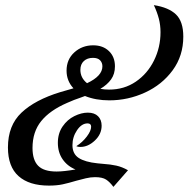

<svg xmlns="http://www.w3.org/2000/svg" viewBox="-20 -720 736 750"><path d="M107 -142Q107 -95 129 -72.5Q151 -50 201 -50Q229 -50 275 -58Q243 -71 224.5 -98Q206 -125 206 -162Q206 -199 224.5 -226Q243 -253 270.5 -266.5Q298 -280 323 -280Q349 -280 363 -266Q377 -252 377 -229Q377 -196 350.5 -171Q324 -146 294 -146Q284 -146 278 -149Q302 -164 319 -186.5Q336 -209 336 -225Q336 -238 322 -238Q299 -238 281 -211.5Q263 -185 263 -153Q263 -119 287.5 -103Q312 -87 361 -82L382 -80Q412 -78 434.5 -73Q457 -68 480 -55L423 10Q409 -9 394.5 -18.5Q380 -28 351 -28Q334 -28 315 -23.5Q296 -19 278 -14Q248 -5 225 0Q202 5 171 5Q94 5 52.5 -32Q11 -69 11 -144Q11 -230 64 -280Q117 -330 215 -360L267 -375Q240 -404 240 -444Q240 -488 270.5 -515.5Q301 -543 344 -543Q382 -543 405.5 -520.5Q429 -498 429 -461Q429 -431 414 -410Q399 -389 372 -373Q388 -370 406 -370Q465 -370 510.5 -401Q556 -432 581.5 -483.5Q607 -535 607 -594Q607 -622 600.5 -647Q594 -672 581 -700Q639 -691 667.5 -663.5Q696 -636 696 -577Q696 -502 654.5 -445.5Q613 -389 546.5 -358.5Q480 -328 407 -328Q354 -328 312 -345L293 -338Q271 -331 242 -318Q175 -289 141 -247Q107 -205 107 -142ZM320 -395Q380 -423 380 -461Q380 -475 371 -484.5Q362 -494 343 -494Q321 -494 307.5 -481.5Q294 -469 294 -447Q294 -416 320 -395Z"/></svg>

Font: Charmonman
Style: Bold
Weight: 700
Designer: Ekaluck Peanpanawate
Foundry: Cadson Demak Co.,Ltd.
Version: Version 1.000; ttfautohint (v1.6)